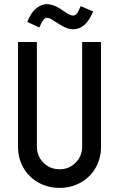

<svg xmlns="http://www.w3.org/2000/svg" viewBox="-20 -911 581 937"><path d="M68 -194V-706H160V-196Q160 -149 192 -117Q224 -85 271 -85Q317 -85 349 -117Q381 -149 381 -196V-706H473V-194Q473 -138 446.5 -92Q420 -46 373.5 -20Q327 6 271 6Q214 6 167.5 -20Q121 -46 94.5 -92Q68 -138 68 -194ZM274 -790 239 -812Q223 -824 209 -824Q193 -823 182 -798L172 -777L113 -804L123 -826Q138 -856 159.5 -872.5Q181 -889 206 -891Q238 -891 273 -869L307 -846Q325 -835 337 -835Q354 -836 364 -860L374 -881L435 -855L424 -833Q391 -768 336 -768Q309 -768 274 -790Z"/></svg>

Font: Lineal
Style: Regular
Weight: 400
Designer: Created by Frank Adebiaye with contributions from Anton Moglia & Ariel Martín Pérez
Created by Frank ADEBIAYE with FontF
Foundry: Velvetyne Type Foundry
Version: Version 2.000